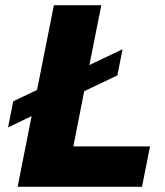

<svg xmlns="http://www.w3.org/2000/svg" viewBox="-20 -721 637 741"><path d="M528 0H48L102 -273L11 -229L31 -330L123 -374L188 -701H371L325 -470L453 -531L433 -430L305 -369L263 -156H559Z"/></svg>

Font: Argentum Novus
Style: Bold Italic
Weight: 700
Designer: Julieta Ulanovsky (font) & Cristiano Sobral (main changes)
Foundry: Julieta Ulanovsky (font) & Cristiano Sobral (main changes)
Version: Version 3.00;November 27, 2020;FontCreator 13.0.0.2655 64-bi